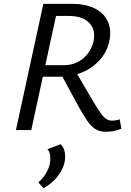

<svg xmlns="http://www.w3.org/2000/svg" viewBox="-20 -678 685 1001"><path d="M63 0 206 -658H355Q413 -658 454.5 -642.5Q496 -627 520.5 -599.5Q545 -572 552 -535Q559 -498 548 -455Q537 -412 511.5 -379Q486 -346 451.5 -323.5Q417 -301 376 -289.5Q335 -278 291 -278H155L167 -338H312Q353 -338 385 -354.5Q417 -371 438 -399Q459 -427 467 -460Q481 -520 446.5 -557.5Q412 -595 337 -595H272L143 0ZM533 9Q498 9 475 -6.5Q452 -22 433 -51Q414 -80 391 -120L294 -299L364 -323L469 -144Q489 -111 504 -89.5Q519 -68 533 -58.5Q547 -49 564 -49Q572 -49 582.5 -50.5Q593 -52 604 -56L613 -7Q588 3 568.5 6Q549 9 533 9ZM207 303 180 273Q203 253 218.5 227.5Q234 202 240 174Q244 150 241 130Q238 110 227 100L296 74Q313 90 317.5 114Q322 138 317 166Q312 191 296.5 217.5Q281 244 258 266Q235 288 207 303Z"/></svg>

Font: Ysabeau Infant Medium
Style: Italic
Weight: 500
Italic angle: -12°
Designer: Christian Thalmann (Catharsis Fonts)
Version: Version 2.001;gftools[0.9.30]; featfreeze: ss01,ss02,lnum